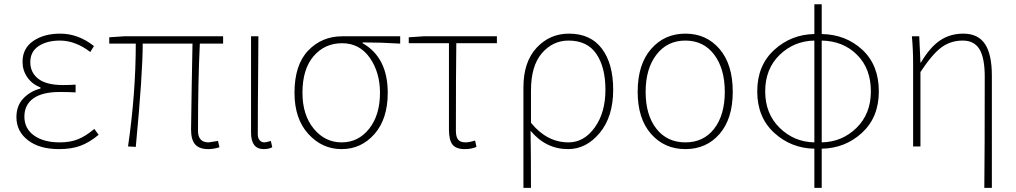

<svg xmlns="http://www.w3.org/2000/svg" viewBox="-20 -701 4861 919"><path d="M262.7 12.7Q168.9 12.7 113.8 -29.8Q58.6 -72.3 58.6 -140.6Q58.6 -195.3 91.8 -230Q125 -264.6 173.8 -277.3V-282.2Q132.8 -298.8 110.4 -331.5Q87.9 -364.3 87.9 -405.3Q87.9 -469.7 139.2 -504.9Q190.4 -540 268.6 -540Q354.5 -540 429.7 -480.5L412.1 -452.1Q340.8 -506.8 266.6 -506.8Q205.1 -506.8 165 -480.5Q125 -454.1 125 -403.3Q125 -353.5 163.6 -323.7Q202.1 -293.9 282.2 -293.9Q314.5 -293.9 341.8 -295.9V-258.8Q310.5 -260.7 265.6 -260.7Q182.6 -260.7 139.6 -230Q96.7 -199.2 96.7 -142.6Q96.7 -85.9 142.6 -52.7Q188.5 -19.5 266.6 -19.5Q315.4 -19.5 352.5 -34.2Q389.6 -48.8 431.6 -84L452.1 -55.7Q407.2 -18.6 364.3 -2.9Q321.3 12.7 262.7 12.7Z M976.6 12.7Q934.6 12.7 914.6 -9.3Q894.5 -31.2 894.5 -81.1Q894.5 -122.1 897.5 -282.2Q900.4 -442.4 901.4 -492.2H663.1Q663.1 -347.7 629.9 2L592.8 0Q629.9 -254.9 629.9 -492.2H502.9V-522.5L574.2 -527.3H1047.9V-492.2H936.5Q927.7 -311.5 927.7 -75.2Q927.7 -19.5 978.5 -19.5Q982.4 -19.5 1023.4 -26.4L1030.3 3.9Q1002 12.7 976.6 12.7Z M1242.2 12.7Q1181.6 12.7 1181.6 -66.4V-527.3H1216.8Q1216.8 -472.7 1215.8 -378.4Q1214.8 -284.2 1214.4 -206.5Q1213.9 -128.9 1213.9 -58.6Q1213.9 -40 1222.7 -29.8Q1231.4 -19.5 1245.1 -19.5Q1253.9 -19.5 1276.4 -26.4L1283.2 3.9Q1265.6 12.7 1242.2 12.7Z M1389.6 -256.8Q1389.6 -390.6 1455.1 -459Q1520.5 -527.3 1618.2 -527.3H1895.5V-492.2Q1804.7 -498 1715.8 -498V-494.1Q1835.9 -425.8 1835.9 -256.8Q1835.9 -131.8 1772.5 -59.6Q1709 12.7 1615.2 12.7Q1521.5 12.7 1455.6 -60.1Q1389.6 -132.8 1389.6 -256.8ZM1798.8 -256.8Q1798.8 -354.5 1750 -424.3Q1701.2 -494.1 1617.2 -494.1Q1534.2 -494.1 1481 -432.1Q1427.7 -370.1 1427.7 -256.8Q1427.7 -151.4 1481.4 -85.4Q1535.2 -19.5 1615.2 -19.5Q1695.3 -19.5 1747.1 -85Q1798.8 -150.4 1798.8 -256.8Z M2205.1 12.7Q2163.1 12.7 2146 -8.8Q2128.9 -30.3 2128.9 -81.1V-494.1H1936.5V-522.5L2007.8 -527.3H2358.4V-494.1H2164.1Q2162.1 -353.5 2162.1 -75.2Q2162.1 -45.9 2172.9 -32.7Q2183.6 -19.5 2208 -19.5Q2225.6 -19.5 2253.9 -28.3L2260.7 2Q2237.3 12.7 2205.1 12.7Z M2485.4 198.2V-283.2Q2485.4 -404.3 2548.3 -472.2Q2611.3 -540 2703.1 -540Q2806.6 -540 2860.8 -468.3Q2915 -396.5 2915 -271.5Q2915 -142.6 2850.6 -64.9Q2786.1 12.7 2699.2 12.7Q2592.8 12.7 2519.5 -75.2Q2521.5 31.2 2521.5 198.2ZM2701.2 -19.5Q2775.4 -19.5 2826.7 -90.8Q2877.9 -162.1 2877.9 -271.5Q2877.9 -378.9 2834.5 -442.9Q2791 -506.8 2701.2 -506.8Q2626 -506.8 2573.7 -446.3Q2521.5 -385.7 2521.5 -267.6V-113.3Q2597.7 -19.5 2701.2 -19.5Z M3032.2 -261.7Q3032.2 -392.6 3096.2 -466.3Q3160.2 -540 3260.7 -540Q3361.3 -540 3424.3 -466.3Q3487.3 -392.6 3487.3 -261.7Q3487.3 -132.8 3424.3 -60.1Q3361.3 12.7 3260.7 12.7Q3160.2 12.7 3096.2 -60.1Q3032.2 -132.8 3032.2 -261.7ZM3260.7 -19.5Q3347.7 -19.5 3398.4 -85Q3449.2 -150.4 3449.2 -261.7Q3449.2 -372.1 3398.4 -439.5Q3347.7 -506.8 3260.7 -506.8Q3173.8 -506.8 3122.1 -439.5Q3070.3 -372.1 3070.3 -261.7Q3070.3 -150.4 3121.6 -85Q3172.9 -19.5 3260.7 -19.5Z M3913.1 -506.8V-19.5Q4010.7 -21.5 4079.6 -88.9Q4148.4 -156.2 4148.4 -263.7Q4148.4 -373 4082 -439Q4015.6 -504.9 3913.1 -506.8ZM3877.9 -19.5V-506.8Q3780.3 -504.9 3711.4 -438Q3642.6 -371.1 3642.6 -263.7Q3642.6 -157.2 3711.4 -89.4Q3780.3 -21.5 3877.9 -19.5ZM3913.1 -680.7V-538.1Q4028.3 -536.1 4107.4 -462.9Q4186.5 -389.6 4186.5 -263.7Q4186.5 -139.6 4106 -65.4Q4025.4 8.8 3913.1 10.7V198.2H3877.9V10.7Q3766.6 8.8 3685.5 -65.4Q3604.5 -139.6 3604.5 -263.7Q3604.5 -387.7 3685.5 -461.9Q3766.6 -536.1 3877.9 -538.1V-680.7Z M4691.4 198.2Q4693.4 21.5 4693.4 -334Q4693.4 -422.9 4668.5 -464.8Q4643.6 -506.8 4587.9 -506.8Q4531.2 -506.8 4487.3 -475.1Q4443.4 -443.4 4385.7 -356.4V0H4350.6V-396.5Q4350.6 -463.9 4344.7 -527.3H4379.9L4385.7 -401.4H4387.7Q4431.6 -475.6 4480 -507.8Q4528.3 -540 4590.8 -540Q4661.1 -540 4694.3 -490.7Q4727.5 -441.4 4727.5 -338.9V198.2Z"/></svg>

Font: Bpmf Zihi Sans ExtraLight
Style: ExtraLight
Weight: 250
Foundry: But Ko
Version: Version 1.320